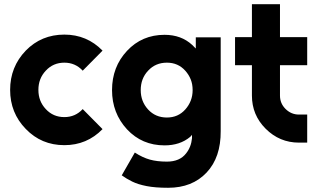

<svg xmlns="http://www.w3.org/2000/svg" viewBox="-20 -676 1502 910"><path d="M285 -512Q176 -512 102 -436Q28 -359 28 -250Q28 -141 102 -65Q176 12 285 12Q392 12 466 -64L372 -159Q337 -121 285 -121Q232 -121 197 -159Q162 -196 162 -250Q162 -304 197 -341Q232 -379 285 -379Q337 -379 372 -341L466 -436Q392 -512 285 -512Z M760 -511Q653 -511 582 -435Q511 -359 511 -249Q511 -140 582 -63Q653 13 760 13Q833 13 881 -27Q883 -29 885.5 -31.5Q888 -34 890 -37Q890 -32 890 -29Q890 -26 890 -21Q888 0 881 18Q874 36 862 51Q832 90 771 90Q725 90 690.5 80.5Q656 71 619 47L557 155Q579 171 606.5 184.5Q634 198 675 206Q716 214 777 214Q891 214 959 142Q1027 70 1026 -55V-499H908V-446Q904 -450 899.5 -454.5Q895 -459 891 -463Q839 -511 760 -511ZM771 -379Q824 -379 858 -341Q875 -322 884 -299.5Q893 -277 893 -249Q893 -222 884 -199Q875 -176 858 -157Q824 -119 771 -119Q717 -119 682 -157Q647 -195 647 -249Q647 -304 682 -341Q717 -379 771 -379Z M1174 -656V-500H1094V-367H1174V-223Q1174 -131 1239 -66Q1305 0 1397 0H1436V-133H1397Q1360 -133 1333 -160Q1307 -186 1307 -223V-367H1436V-500H1307V-656Z"/></svg>

Font: Unageo
Style: Bold
Weight: 700
Designer: Richard Sepsi
Foundry: Richard Sepsi
Version: Version 2.000